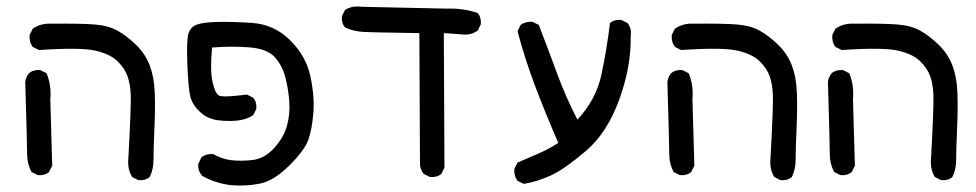

<svg xmlns="http://www.w3.org/2000/svg" viewBox="-20 -440 3040 598"><path d="M411.1 121.1 391.6 111.3Q376 85.9 379.9 50.8Q388.7 -111.3 387.2 -145Q385.7 -178.7 377 -203.1Q368.2 -227.5 345.7 -249.5Q323.2 -271.5 277.3 -282.2Q231.4 -293 101.6 -284.2L82 -293.9Q70.3 -309.6 72.3 -331.1L82 -350.6Q107.4 -368.2 140.6 -366.2Q231.4 -367.2 274.4 -363.8Q317.4 -360.4 345.7 -344.7Q374 -329.1 403.3 -300.8Q432.6 -272.5 446.3 -236.3Q460 -200.2 461.9 -152.8Q463.9 -105.5 460.9 -38.1Q458 29.3 458 58.6Q458 87.9 446.3 111.3Q432.6 123 411.1 121.1ZM97.7 105.5 78.1 95.7Q64.5 70.3 64.5 40.5Q64.5 10.7 58.6 -184.6Q60.5 -200.2 70.3 -211.9Q84 -223.6 105.5 -221.7L125 -211.9Q140.6 -174.8 136.7 -129.9L142.6 76.2L132.8 95.7Q119.1 107.4 97.7 105.5Z M699.2 136.7Q650.4 130.9 609.4 107.4Q595.7 91.8 597.7 70.3L607.4 49.8Q623 38.1 644.5 40Q669.9 54.7 697.8 58.6Q725.6 62.5 764.6 58.6Q803.7 54.7 834 21Q864.3 -12.7 874 -48.8Q883.8 -85 880.9 -125Q877.9 -165 868.2 -201.2Q858.4 -237.3 835 -262.7Q811.5 -288.1 756.3 -292.5Q701.2 -296.9 640.6 -292Q633.8 -223.6 641.6 -186.5Q649.4 -149.4 661.6 -142.6Q673.8 -135.7 749 -145.5L768.6 -135.7Q780.3 -122.1 778.3 -100.6L768.6 -81.1Q747.1 -67.4 719.2 -64.5Q691.4 -61.5 659.2 -65.4Q627 -69.3 603.5 -90.8Q580.1 -112.3 573.2 -137.7Q566.4 -163.1 563.5 -240.2Q560.5 -317.4 567.4 -336.9Q574.2 -356.4 592.8 -363.3Q611.3 -370.1 653.3 -371.6Q695.3 -373 764.2 -368.7Q833 -364.3 882.8 -315.4Q932.6 -266.6 946.3 -204.1Q960 -141.6 956.1 -89.8Q952.1 -38.1 940.4 -4.9Q928.7 28.3 880.9 75.7Q833 123 790 131.8Q747.1 140.6 699.2 136.7Z M1319.3 111.3 1299.8 101.6Q1290 89.8 1288.1 74.2L1286.1 -336.9Q1138.7 -338.9 1109.4 -340.8Q1080.1 -342.8 1054.7 -354.5Q1043 -368.2 1044.9 -389.6L1054.7 -409.2Q1076.2 -422.9 1105.5 -418.9L1372.1 -413.1Q1422.9 -415 1467.8 -399.4Q1479.5 -385.7 1477.5 -364.3L1467.8 -344.7Q1446.3 -329.1 1417 -333L1362.3 -336.9L1364.3 82L1354.5 101.6Q1340.8 113.3 1319.3 111.3Z M1611.3 132.8 1591.8 123Q1580.1 107.4 1582 85.9L1591.8 66.4Q1623 52.7 1656.2 38.6Q1689.5 24.4 1718.8 4.9Q1679.7 -85 1647.5 -169.9Q1615.2 -254.9 1591.8 -342.8L1601.6 -362.3Q1617.2 -374 1638.7 -372.1L1658.2 -362.3Q1687.5 -286.1 1714.4 -212.9Q1741.2 -139.6 1778.3 -67.4Q1836.9 -129.9 1853.5 -209Q1870.1 -288.1 1879.9 -368.2Q1893.6 -379.9 1915 -377.9L1934.6 -368.2Q1948.2 -350.6 1944.3 -327.1Q1946.3 -233.4 1908.7 -129.9Q1871.1 -26.4 1805.2 29.8Q1739.3 85.9 1697.8 105.5Q1656.2 125 1611.3 132.8Z M2411.1 121.1 2391.6 111.3Q2376 85.9 2379.9 50.8Q2388.7 -111.3 2387.2 -145Q2385.7 -178.7 2377 -203.1Q2368.2 -227.5 2345.7 -249.5Q2323.2 -271.5 2277.3 -282.2Q2231.4 -293 2101.6 -284.2L2082 -293.9Q2070.3 -309.6 2072.3 -331.1L2082 -350.6Q2107.4 -368.2 2140.6 -366.2Q2231.4 -367.2 2274.4 -363.8Q2317.4 -360.4 2345.7 -344.7Q2374 -329.1 2403.3 -300.8Q2432.6 -272.5 2446.3 -236.3Q2460 -200.2 2461.9 -152.8Q2463.9 -105.5 2460.9 -38.1Q2458 29.3 2458 58.6Q2458 87.9 2446.3 111.3Q2432.6 123 2411.1 121.1ZM2097.7 105.5 2078.1 95.7Q2064.5 70.3 2064.5 40.5Q2064.5 10.7 2058.6 -184.6Q2060.5 -200.2 2070.3 -211.9Q2084 -223.6 2105.5 -221.7L2125 -211.9Q2140.6 -174.8 2136.7 -129.9L2142.6 76.2L2132.8 95.7Q2119.1 107.4 2097.7 105.5Z M2911.1 121.1 2891.6 111.3Q2876 85.9 2879.9 50.8Q2888.7 -111.3 2887.2 -145Q2885.7 -178.7 2877 -203.1Q2868.2 -227.5 2845.7 -249.5Q2823.2 -271.5 2777.3 -282.2Q2731.4 -293 2601.6 -284.2L2582 -293.9Q2570.3 -309.6 2572.3 -331.1L2582 -350.6Q2607.4 -368.2 2640.6 -366.2Q2731.4 -367.2 2774.4 -363.8Q2817.4 -360.4 2845.7 -344.7Q2874 -329.1 2903.3 -300.8Q2932.6 -272.5 2946.3 -236.3Q2960 -200.2 2961.9 -152.8Q2963.9 -105.5 2960.9 -38.1Q2958 29.3 2958 58.6Q2958 87.9 2946.3 111.3Q2932.6 123 2911.1 121.1ZM2597.7 105.5 2578.1 95.7Q2564.5 70.3 2564.5 40.5Q2564.5 10.7 2558.6 -184.6Q2560.5 -200.2 2570.3 -211.9Q2584 -223.6 2605.5 -221.7L2625 -211.9Q2640.6 -174.8 2636.7 -129.9L2642.6 76.2L2632.8 95.7Q2619.1 107.4 2597.7 105.5Z"/></svg>

Font: JasonHandwriting1
Style: Regular
Weight: 400
Version: Version 1.48.20